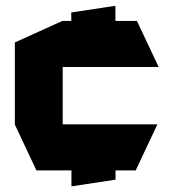

<svg xmlns="http://www.w3.org/2000/svg" viewBox="-20 -591 591 666"><path d="M227.8 -480.8 227.1 -547.7 378.6 -570.7H380.2L380.8 -480.8ZM227.8 55.2V-27.1H380.8V32.2L229.4 55.2ZM106.3 0 31.5 -158.8V-159.8H525.6V-158.8L450.7 0ZM31.5 -159.8V-443.7L196.5 -518.5H197.5V-159.8ZM197.5 -358.7V-518.5H454.9L529.8 -359.7V-358.7Z"/></svg>

Font: Foldit Thin
Style: Regular
Weight: 100
Designer: Sophia Tai
Foundry: Sophia Tai
Version: Version 1.003